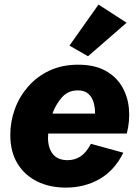

<svg xmlns="http://www.w3.org/2000/svg" viewBox="-20 -832 628 865"><path d="M276.9 13.2Q203.6 13.2 147.2 -14.6Q90.8 -42.5 58.6 -95.5Q26.4 -148.4 26.4 -224.6Q26.4 -283.7 46.6 -339.8Q66.9 -396 106.2 -441.4Q145.5 -486.8 202.4 -513.7Q259.3 -540.5 332 -540.5Q405.3 -540.5 454.1 -513.9Q502.9 -487.3 529.3 -442.6Q555.7 -397.9 560.8 -342.8Q565.9 -287.6 551.3 -230.5H197.3Q196.3 -220.7 196.3 -211.9Q196.3 -165 218.3 -137.7Q240.2 -110.4 284.7 -110.4Q316.4 -110.4 342.3 -127Q368.2 -143.6 389.6 -184.1L535.6 -144Q496.1 -64 428.5 -25.4Q360.8 13.2 276.9 13.2ZM330.6 -424.8Q286.6 -424.8 258.8 -393.1Q231 -361.3 216.3 -320.3H408.2Q408.7 -344.2 402.3 -368.4Q396 -392.6 378.9 -408.7Q361.8 -424.8 330.6 -424.8ZM376.5 -578.6 293 -626.5 423.8 -811.5 550.3 -729.5Z"/></svg>

Font: Schibsted Grotesk ExtraBold
Style: Italic
Weight: 800
Italic angle: -12°
Designer: Bakken & Baeck AS, Henrik Kongsvoll
Foundry: Schibsted ASA
Version: Version 1.100; ttfautohint (v1.8.4.7-5d5b);gftools[0.9.25]